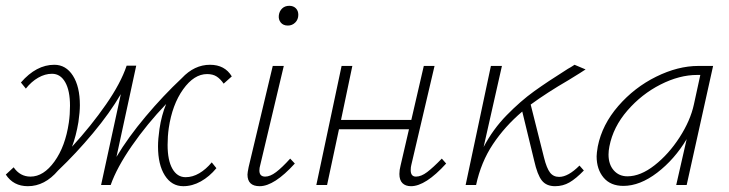

<svg xmlns="http://www.w3.org/2000/svg" viewBox="-21 -637 2511 661"><path d="M777 -374 749 -349Q738 -365 725 -373.5Q712 -382 692 -382Q647 -382 609.5 -329.5Q572 -277 560 -196Q556 -168 556 -138Q556 -85 572.5 -56Q589 -27 618 -27Q642 -27 665 -40.5Q688 -54 708 -78L724 -58Q700 -29 670.5 -12.5Q641 4 610 4Q570 4 546.5 -33Q523 -70 523 -133Q523 -158 528 -193Q535 -240 551 -279Q485 -210 433 -135Q381 -60 360 0H327L395 -313Q357 -248 299 -178.5Q241 -109 179 -50Q133 4 75 4Q25 4 -1 -36L26 -61Q48 -29 84 -29Q129 -29 166.5 -81Q204 -133 216 -215Q220 -243 220 -273Q220 -325 203.5 -354Q187 -383 158 -383Q134 -383 110.5 -369.5Q87 -356 68 -332L51 -353Q104 -414 166 -414Q206 -414 230 -376.5Q254 -339 254 -275Q254 -252 249 -217Q241 -169 227 -132Q293 -204 344 -277.5Q395 -351 415 -411H448L380 -97Q420 -164 480.5 -236Q541 -308 605 -368Q648 -414 702 -414Q753 -414 777 -374Z M831 -36Q831 -42 835 -62L918 -410H956L875 -69Q872 -59 872 -50Q872 -29 892 -29Q909 -29 929.5 -44.5Q950 -60 978 -91L994 -74Q923 4 873 4Q831 4 831 -36ZM939 -585Q941 -599 950.5 -608Q960 -617 975 -617Q989 -617 997.5 -608.5Q1006 -600 1006 -586Q1006 -570 995.5 -559.5Q985 -549 970 -549Q954 -549 945.5 -559.5Q937 -570 939 -585Z M1515 -74Q1444 4 1394 4Q1375 4 1364.5 -6.5Q1354 -17 1354 -38Q1354 -52 1358 -67L1387 -192H1146L1105 0H1068L1155 -410H1192L1153 -224H1395L1438 -410H1475L1395 -69Q1393 -62 1393 -51Q1393 -29 1411 -29Q1429 -29 1449.5 -44.5Q1470 -60 1500 -91Z M1974 -67 1989 -50Q1962 -22 1939.5 -9Q1917 4 1890 4Q1860 4 1844.5 -15.5Q1829 -35 1818 -84L1777 -253Q1717 -202 1676 -140.5Q1635 -79 1618 0H1582L1669 -410H1707L1644 -131Q1676 -192 1723.5 -240.5Q1771 -289 1817.5 -322.5Q1864 -356 1934 -400Q1939 -403 1944.5 -406Q1950 -409 1957 -414L1995 -398Q1985 -391 1936 -361Q1862 -318 1806 -277L1852 -94Q1861 -58 1872.5 -43Q1884 -28 1904 -28Q1935 -28 1974 -67Z M2434 -410 2343 0H2307L2343 -158Q2301 -88 2241.5 -42.5Q2182 3 2125 3Q2081 3 2057 -25.5Q2033 -54 2033 -99Q2033 -109 2037 -133Q2052 -208 2107.5 -272Q2163 -336 2238 -373Q2313 -410 2383 -410ZM2368 -278 2390 -379H2379Q2318 -379 2253 -346Q2188 -313 2139 -256.5Q2090 -200 2077 -133Q2074 -118 2074 -105Q2074 -71 2092 -50.5Q2110 -30 2139 -30Q2184 -30 2232.5 -68Q2281 -106 2318.5 -164Q2356 -222 2368 -278Z"/></svg>

Font: Ysabeau Light
Style: Italic
Weight: 300
Italic angle: -12°
Designer: Christian Thalmann (Catharsis Fonts)
Version: Version 0.003